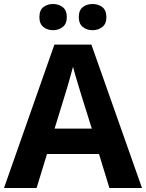

<svg xmlns="http://www.w3.org/2000/svg" viewBox="-20 -940 730 960"><path d="M527 0 475 -170H215L163 0H0L252 -717H437L690 0ZM387 -463Q382 -480 374 -506Q366 -532 358 -559Q350 -586 345 -606Q340 -586 331.5 -556.5Q323 -527 315.5 -500.5Q308 -474 304 -463L253 -297H439ZM177 -854Q177 -889 197 -904.5Q217 -920 245 -920Q273 -920 293.5 -904.5Q314 -889 314 -854Q314 -821 293.5 -805Q273 -789 245 -789Q217 -789 197 -805Q177 -821 177 -854ZM374 -854Q374 -889 394 -904.5Q414 -920 443 -920Q471 -920 491.5 -904.5Q512 -889 512 -854Q512 -821 491.5 -805Q471 -789 443 -789Q414 -789 394 -805Q374 -821 374 -854Z"/></svg>

Font: Noto Sans Gurmukhi
Style: Bold
Weight: 700
Designer: Jelle Bosma - Monotype Design Team
Foundry: Monotype Imaging Inc.
Version: Version 2.004; ttfautohint (v1.8.4.7-5d5b)